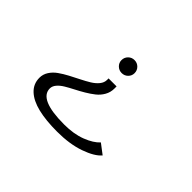

<svg xmlns="http://www.w3.org/2000/svg" viewBox="-128 -1001 1306 1306"><g transform="rotate(45 525.0 -347.5)"><path d="M600.5 -643Q600.5 -617.5 582.2 -599.5Q564 -581.5 537.5 -581.5Q511.5 -581.5 493 -599.5Q474.5 -617.5 474.5 -643Q474.5 -669.5 492.8 -687.8Q511 -706 537.5 -706Q564 -706 582.2 -687.8Q600.5 -669.5 600.5 -643ZM577.5 -493V-471.5Q577.5 -436 560.2 -405.5Q543 -375 515.5 -353.2Q488 -331.5 455 -312Q422 -292.5 388.8 -275.5Q355.5 -258.5 328 -242Q300.5 -225.5 283.2 -205Q266 -184.5 266 -162Q266 -57.5 508.5 -57.5Q601 -57.5 669.2 -84Q737.5 -110.5 771.5 -148L842.5 -94Q807 -51.5 718 -20.2Q629 11 508.5 11Q400.5 11 324.5 -7.5Q248.5 -26 206.5 -65.5Q164.5 -105 164.5 -163.5Q164.5 -197 183 -225.8Q201.5 -254.5 231.2 -275.5Q261 -296.5 296.8 -315.5Q332.5 -334.5 368.2 -352.2Q404 -370 433.8 -388.2Q463.5 -406.5 482 -429.5Q500.5 -452.5 500.5 -478.5V-493Z"/></g></svg>

Font: League Mono Extended
Style: Regular
Weight: 400
Width: 9
Designer: Tyler Finck
Foundry: The League of Moveable Type / Tyler Finck
Version: Version 2.210